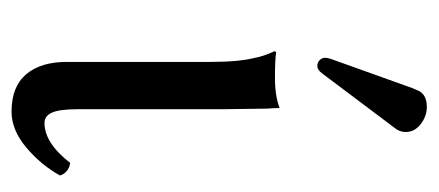

<svg xmlns="http://www.w3.org/2000/svg" viewBox="-226 -496 734 321"><g transform="rotate(90 140.5 -336.0)"><path d="M163.1 -99.1Q163.1 -69.3 168.7 -56.6Q174.3 -43.9 186 -43.9Q219.7 -43.9 252.9 -86.9Q269.5 -84 273.9 -69.8Q256.3 -38.1 227.1 -13.4Q197.8 11.2 167 11.2Q125.5 11.2 104.7 -13.2Q84 -37.6 84 -81.1V-298.8V-321.8Q84 -369.1 77.1 -396Q75.2 -408.2 65.9 -429.2L67.9 -431.2Q79.6 -429.2 110.8 -429.2Q141.1 -429.2 161.1 -437Q161.1 -428.2 162.1 -416Q162.1 -405.3 162.6 -378.9Q163.1 -352.5 163.1 -342.8V-296.9ZM159.2 -683.1Q174.8 -683.1 188 -672.9Q201.2 -662.6 201.2 -647.9Q201.2 -637.7 194.8 -629.9L103 -507.8Q97.2 -500 90.8 -500Q85 -500 81.1 -503.9Q77.1 -507.8 77.1 -513.2Q77.1 -517.1 79.1 -522.9L127.9 -659.2Q128.4 -660.2 129.4 -662.6Q130.4 -665 130.9 -666Q136.7 -683.1 159.2 -683.1Z"/></g></svg>

Font: Common Serif
Style: Regular
Weight: 400
Designer: Philipp H. Poll, Khaled Hosny
Foundry: Stefan Peev, Context Ltd.
Version: Version 1.026